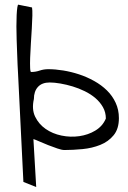

<svg xmlns="http://www.w3.org/2000/svg" viewBox="-20 -628 537 805"><path d="M114.3 -596.7Q116.2 -586.9 115.7 -562.5Q115.2 -538.1 113.3 -507.8Q111.3 -477.5 109.4 -444.8Q107.4 -412.1 106.4 -385.7Q105.5 -359.4 106.4 -341.8Q107.4 -324.2 111.3 -326.2Q128.9 -326.2 146 -332Q163.1 -337.9 182.6 -337.9Q211.9 -337.9 245.1 -332.5Q278.3 -327.1 311 -316.4Q343.8 -305.7 374.5 -288.6Q405.3 -271.5 428.2 -249Q451.2 -226.6 464.8 -197.3Q478.5 -168 478.5 -132.8Q478.5 -87.9 456.5 -61Q434.6 -34.2 400.4 -20.5Q366.2 -6.8 326.2 -2.9Q285.2 1 250 1Q239.3 1 220.7 -5.4Q202.1 -11.7 182.1 -19.5Q162.1 -27.3 144.5 -35.2Q127 -43 120.1 -44.9L131.8 156.2L78.1 134.8L56.6 -300.8Q56.6 -303.7 55.7 -318.8Q54.7 -334 53.7 -356.4Q52.7 -378.9 51.8 -406.7Q50.8 -434.6 49.8 -462.4Q48.8 -490.2 48.8 -517.1Q48.8 -543.9 49.8 -564.5Q50.8 -585 52.7 -597.2Q54.7 -609.4 56.6 -608.4ZM122.1 -212.9Q112.3 -169.9 127.4 -138.7Q142.6 -107.4 171.4 -87.4Q200.2 -67.4 237.8 -59.6Q275.4 -51.8 312.5 -57.1Q349.6 -62.5 378.9 -80.1Q410.2 -98.6 423.8 -130.9Q423.8 -157.2 411.6 -178.7Q399.4 -200.2 379.9 -216.8Q360.4 -233.4 335.4 -245.6Q310.5 -257.8 284.7 -265.6Q258.8 -273.4 233.4 -277.8Q208 -282.2 188.5 -282.2Q156.2 -282.2 139.2 -263.7Q122.1 -245.1 122.1 -212.9Z"/></svg>

Font: Indie Flower
Style: Regular
Weight: 400
Designer: Kimberly Geswein
Foundry: Kimberly Geswein
Version: Version 1.001 2010